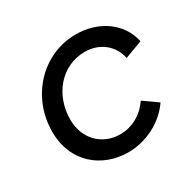

<svg xmlns="http://www.w3.org/2000/svg" viewBox="-128 -690 854 841"><g transform="rotate(-30 299.0 -269.5)"><path d="M294 12C386 12 475 -35 524 -107L453 -157C416 -103 361 -74 303 -74C210 -74 144 -143 144 -239C144 -363 228 -465 347 -465C420 -465 479 -420 493 -350L582 -383C561 -485 466 -551 351 -551C184 -551 49 -411 49 -232C49 -77 162 12 294 12Z"/></g></svg>

Font: Plus Jakarta Text
Style: Italic
Weight: 400
Italic angle: -12°
Designer: Gumpita Rahayu
Foundry: Tokotype Studio
Version: Version 1.000;hotconv 1.0.109;makeotfexe 2.5.65596